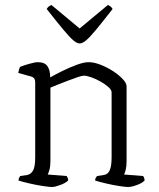

<svg xmlns="http://www.w3.org/2000/svg" viewBox="-20 -749 636 769"><path d="M188 0Q178 0 151.5 -4Q125 -8 97 -14.5Q69 -21 54 -26Q54 -32 57 -37.5Q60 -43 61 -44L88 -48Q102 -50 111.5 -64.5Q121 -79 121 -119V-420Q121 -428 117.5 -434Q114 -440 103 -443L53 -457Q56 -472 60 -481Q74 -487 97.5 -493.5Q121 -500 131 -500Q159 -500 170 -484Q181 -468 181 -439Q202 -451 230.5 -465Q259 -479 287.5 -489.5Q316 -500 335 -500Q356 -500 382 -490Q408 -480 432 -464.5Q456 -449 471.5 -432.5Q487 -416 487 -403V-105Q487 -83 483.5 -69Q480 -55 477 -50L553 -44Q559 -37 559 -26Q550 -16 528.5 -8Q507 0 493 0Q483 0 457 -4Q431 -8 403.5 -14.5Q376 -21 361 -26Q361 -32 363.5 -36.5Q366 -41 369 -44L395 -48Q412 -50 419.5 -67Q427 -84 427 -119V-379Q427 -389 414 -400.5Q401 -412 382.5 -422.5Q364 -433 345.5 -439.5Q327 -446 316 -446Q309 -446 291 -440Q273 -434 251 -425.5Q229 -417 210 -409.5Q191 -402 182 -398V-105Q182 -83 178 -69Q174 -55 171 -50L247 -44Q253 -35 253 -26Q243 -16 221.5 -8Q200 0 188 0ZM299 -575Q288 -575 273 -588Q258 -601 233 -631Q208 -661 167 -713Q168 -715 172 -720Q176 -725 186 -729L299 -635L412 -729Q422 -725 426 -720Q430 -715 431 -713Q389 -659 364 -629Q339 -599 324.5 -587Q310 -575 299 -575Z"/></svg>

Font: Texturina Thin
Style: Regular
Weight: 100
Designer: Guillermo Torres Carreño
Foundry: Omnibus-Type
Version: Version 1.002; ttfautohint (v1.8.3)